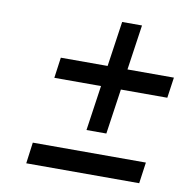

<svg xmlns="http://www.w3.org/2000/svg" viewBox="-69 -669 702 716"><g transform="rotate(10 281.5 -310.5)"><path d="M76.2 -20 86.9 -100.1H515.1L503.9 -20ZM124 -352.1 134.8 -430.2H312L336.9 -601.1H412.1L387.2 -430.2H563L551.8 -352.1H376L351.1 -181.2H275.9L300.8 -352.1Z"/></g></svg>

Font: Trueno
Style: Italic
Weight: 400
Designer: Julieta Ulanovsky
Foundry: Julieta Ulanovsky
Version: Version 3.001b | FøM Fix